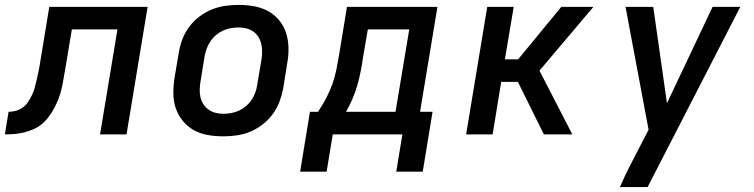

<svg xmlns="http://www.w3.org/2000/svg" viewBox="-55 -548 3075 783"><path d="M-35 0 -20 -92Q-5 -92 9.5 -96Q24 -100 37 -109Q50 -118 59 -131.5Q68 -145 75 -159.5Q82 -174 86 -188.5Q90 -203 93.5 -217.5Q97 -232 100 -247Q103 -262 106 -277L146 -520H547L461 0H353L424 -428H238L211 -266Q207 -246 204 -226.5Q201 -207 196.5 -187.5Q192 -168 185 -149Q178 -130 168.5 -111.5Q159 -93 146.5 -75.5Q134 -58 118 -44Q102 -30 82.5 -21.5Q63 -13 43 -8Q23 -3 3.5 -1.5Q-16 0 -35 0Z M855 8Q823 8 792 2.5Q761 -3 735 -17.5Q709 -32 690 -55.5Q671 -79 661.5 -107.5Q652 -136 652 -168Q652 -200 657 -232L674 -332Q678 -359 688 -386Q698 -413 715.5 -437Q733 -461 757 -479.5Q781 -498 808 -509Q835 -520 862.5 -524Q890 -528 918 -528Q950 -528 981 -522.5Q1012 -517 1038.5 -502.5Q1065 -488 1084 -464.5Q1103 -441 1112 -412.5Q1121 -384 1121.5 -352Q1122 -320 1116 -288L1100 -188Q1095 -161 1085 -134Q1075 -107 1057.5 -83Q1040 -59 1016 -40.5Q992 -22 965.5 -11Q939 0 911 4Q883 8 855 8ZM856 -84Q872 -84 888.5 -87Q905 -90 920 -97Q935 -104 948.5 -115.5Q962 -127 971.5 -141.5Q981 -156 986.5 -171.5Q992 -187 994 -203L1011 -303Q1014 -320 1014 -336.5Q1014 -353 1010.5 -368.5Q1007 -384 999 -397Q991 -410 978.5 -419Q966 -428 950.5 -432Q935 -436 918 -436Q902 -436 885.5 -433Q869 -430 854 -423Q839 -416 825.5 -404.5Q812 -393 802.5 -378.5Q793 -364 787.5 -348.5Q782 -333 779 -317L763 -217Q760 -200 759.5 -183.5Q759 -167 762.5 -151.5Q766 -136 774.5 -123Q783 -110 795.5 -101Q808 -92 823.5 -88Q839 -84 856 -84Z M1169 152 1209 -92H1242Q1260 -119 1275 -147.5Q1290 -176 1300.5 -205.5Q1311 -235 1317 -265Q1323 -295 1328 -325L1360 -520H1729L1658 -92H1709L1669 152H1561L1586 0H1302L1277 152ZM1558 -92 1614 -428H1445L1425 -311Q1421 -283 1415.5 -255Q1410 -227 1402 -199.5Q1394 -172 1382.5 -145Q1371 -118 1356 -92Z M2163 0 2057 -214H1989L1954 0H1846L1932 -520H2040L2004 -306H2058L2234 -520H2365L2145 -260L2279 0Z M2586 215H2473Q2492 171 2514 128Q2536 85 2558 43L2590 -19L2496 -520H2609L2665 -127L2851 -520H2964L2640 110Z"/></svg>

Font: Iosevka SmBd Ex Obl
Style: Regular
Weight: 600
Width: 7
Italic angle: -9°
Monospace: yes
Designer: Belleve Invis
Foundry: Belleve Invis
Version: Version 32.5.0; ttfautohint (v1.8.4)